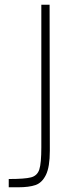

<svg xmlns="http://www.w3.org/2000/svg" viewBox="-20 -720 320 813"><path d="M17 38Q85 38 111.5 31Q138 24 146.5 -2.5Q155 -29 155 -96V-700H190L191 -82Q191 -13 174.5 20.5Q158 54 130.5 63.5Q103 73 57 73H17Z"/></svg>

Font: Cairo ExtraLight
Style: Regular
Weight: 250
Designer: Mohamed Gaber, the designers of Titillium
Foundry: Kief Type Foundry
Version: Version 2.009; ttfautohint (v1.5.33-1714) -l 8 -r 50 -G 200 